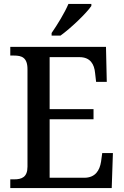

<svg xmlns="http://www.w3.org/2000/svg" viewBox="-20 -951 627 971"><path d="M241 -784V-771H286C339 -809 419 -886 442 -921V-931H326C307 -886 270 -826 241 -784ZM32 0H545L551 -177H497L491 -133C484 -89 462 -52 406 -52H231V-348H453V-399H231V-662H382C437 -662 457 -626 461 -581L466 -537H520L516 -714H32V-670H51C89 -670 119 -661 119 -601V-108C119 -55 90 -44 52 -44H32Z"/></svg>

Font: Noto Serif SemiCondensed Medium
Style: Regular
Weight: 500
Width: 4
Designer: Monotype Design Team
Foundry: Monotype Imaging Inc.
Version: Version 2.014